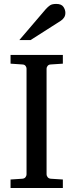

<svg xmlns="http://www.w3.org/2000/svg" viewBox="-20 -948 370 968"><path d="M296.9 0H33.2V-43L92.8 -46.9Q103.5 -47.9 108.6 -54.7Q113.8 -61.5 113.8 -68.8V-602.1Q113.8 -609.4 108.6 -616Q103.5 -622.6 92.8 -623L33.2 -627V-670.9H296.9V-627L235.8 -623Q225.6 -622.6 220.2 -616Q214.8 -609.4 214.8 -602.1V-68.8Q214.8 -61.5 220.2 -54.7Q225.6 -47.9 235.8 -46.9L296.9 -43ZM309.6 -883.3Q309.6 -869.6 303.2 -859.9Q296.9 -850.1 286.6 -843.3L134.3 -746.1H77.6L210.4 -901.4Q221.7 -914.1 232.2 -921.1Q242.7 -928.2 263.7 -928.2Q289.6 -928.2 299.6 -913.6Q309.6 -898.9 309.6 -883.3Z"/></svg>

Font: Eeyek
Style: Regular
Weight: 400
Designer: Pravabati Chingangbam and Tabish
Foundry: SIL International
Version: Version 2.000